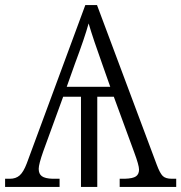

<svg xmlns="http://www.w3.org/2000/svg" viewBox="-22 -734 712 754"><path d="M-2 -32H17Q40 -32 55 -45Q70 -58 83 -92L313 -714H359L594 -86Q606 -54 617 -43Q628 -32 653 -32H670V0H448V-32H468Q500 -33 512 -41.5Q524 -50 524 -68Q524 -85 505 -136L425 -354H360V0H296V-354H226L148 -140Q130 -89 130 -71Q130 -51 142.5 -42Q155 -33 184 -32H212V0H-2ZM411 -393 381 -478Q345 -578 326 -642Q311 -587 272 -483L240 -393Z"/></svg>

Font: Noto Serif Light
Style: Regular
Weight: 300
Designer: Monotype Design Team
Foundry: Monotype Imaging Inc.
Version: Version 1.001